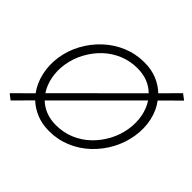

<svg xmlns="http://www.w3.org/2000/svg" viewBox="-187 -943 1187 1187"><g transform="rotate(45 406.0 -350.0)"><path d="M654 -558Q682 -516 692 -462Q702 -408 693 -350Q683 -288 653.5 -233Q624 -178 580 -136Q536 -94 479.5 -70.5Q423 -47 359 -47Q310 -47 270.5 -62.5Q231 -78 202 -106ZM133 -350Q143 -412 172.5 -467Q202 -522 246 -564Q290 -606 346.5 -629.5Q403 -653 467 -653Q517 -653 557 -637Q597 -621 625 -592L173 -141Q145 -183 134.5 -237.5Q124 -292 133 -350ZM775 -743 667 -634Q631 -669 582 -689Q533 -709 472 -709Q396 -709 329 -681Q262 -653 208.5 -603Q155 -553 120 -488.5Q85 -424 74 -350Q64 -280 79 -214Q94 -148 131 -98L17 15L53 43L160 -65Q196 -31 245 -11Q294 9 354 9Q430 9 497 -19Q564 -47 617 -97Q670 -147 705 -212Q740 -277 751 -350Q762 -421 747.5 -486Q733 -551 696 -600L812 -715Z"/></g></svg>

Font: Jost* 300 Light Italic
Style: Italic
Weight: 300
Italic angle: -10°
Version: Version 3.200; ttfautohint (v0.97) -l 8 -r 50 -G 200 -x 14 -